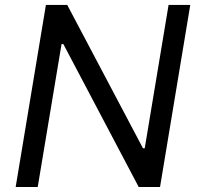

<svg xmlns="http://www.w3.org/2000/svg" viewBox="-20 -747 793 767"><path d="M740.1 -727.3H653.4L558.2 -154.8H551.1L248.6 -727.3H163.4L42.6 0H130.7L225.9 -571H233L534.1 0H619.3Z"/></svg>

Font: Margiela Sans
Style: Italic
Weight: 400
Italic angle: -9.39999°
Designer: Stefan Endress, Andreas Faust
Version: Version 1.100;FEAKit 1.0